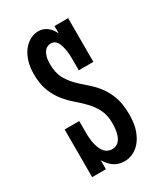

<svg xmlns="http://www.w3.org/2000/svg" viewBox="-132 -532 509 596"><g transform="rotate(-30 122.5 -234.0)"><path d="M23.9 0V-170.9H76.2V-129.9Q76.2 -104.5 80.3 -87.9Q84.5 -71.3 90.8 -61.5Q97.2 -51.8 105.2 -47.9Q113.3 -43.9 121.1 -43.9Q128.4 -43.9 135.7 -46.9Q143.1 -49.8 148.9 -57.6Q154.8 -65.4 158.4 -78.9Q162.1 -92.3 162.1 -113.8Q162.1 -142.6 152.1 -162.6Q142.1 -182.6 127 -198.7Q111.8 -214.8 94.5 -229.5Q77.1 -244.1 62 -262.7Q46.9 -281.2 36.9 -306.2Q26.9 -331.1 26.9 -367.2Q26.9 -393.1 33.4 -413.3Q40 -433.6 51 -447.5Q62 -461.4 76.2 -468.8Q90.3 -476.1 105 -476.1Q121.6 -476.1 135.3 -466.3Q148.9 -456.5 157.2 -438V-464.8H206.1V-308.1H153.8V-347.2Q153.8 -368.7 151.1 -383.3Q148.4 -397.9 144 -407Q139.6 -416 133.5 -419.9Q127.4 -423.8 120.1 -423.8Q113.8 -423.8 107.7 -421.1Q101.6 -418.5 96.7 -412.1Q91.8 -405.8 88.9 -395.3Q85.9 -384.8 85.9 -369.1Q85.9 -339.4 95.9 -319.8Q106 -300.3 121.1 -284.7Q136.2 -269 153.6 -254.6Q170.9 -240.2 186 -221.4Q201.2 -202.6 211.2 -176.3Q221.2 -149.9 221.2 -110.8Q221.2 -77.6 212.9 -54.9Q204.6 -32.2 192.1 -18.3Q179.7 -4.4 165 1.7Q150.4 7.8 138.2 7.8Q114.7 7.8 99.6 -2.7Q84.5 -13.2 73.2 -32.2V0Z"/></g></svg>

Font: Stint Ultra Condensed
Style: Regular
Weight: 400
Width: 1
Designer: Astigmatic (AOETI)
Foundry: Astigmatic (AOETI)
Version: Version 1.000